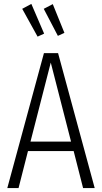

<svg xmlns="http://www.w3.org/2000/svg" viewBox="-20 -955 518 975"><path d="M204.1 -784.2 170.9 -769 92.8 -910.2 139.2 -935.1ZM307.1 -788.1 273.9 -772.9 202.1 -910.2 248 -934.1ZM401.9 0 354 -188H122.1L74.2 0H17.1L203.1 -685.1H274.9L460.9 0ZM134.8 -235.8H340.8L237.8 -637.2Z"/></svg>

Font: Fira Sans Compressed Light
Style: Regular
Weight: 300
Width: 1
Designer: Carrois Corporate & Edenspiekermann AG
Foundry: Carrois Corporate GbR & Edenspiekermann AG
Version: Version 4.203;PS 004.203;hotconv 1.0.88;makeotf.lib2.5.64775